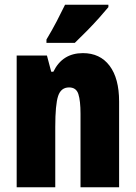

<svg xmlns="http://www.w3.org/2000/svg" viewBox="-20 -786 569 806"><path d="M328 -563Q400 -563 440 -510Q480 -457 480 -360V0H318V-308Q318 -363 309 -391Q300 -419 270 -419Q236 -419 224 -383Q212 -347 212 -253V0H50V-553H177L195 -485H204Q242 -563 328 -563ZM435 -756Q421 -739 397.5 -712.5Q374 -686 346.5 -658Q319 -630 294 -606H175V-620Q199 -660 218 -696.5Q237 -733 253 -766H435Z"/></svg>

Font: Noto Sans Gurmukhi ExtraCondensed Black
Style: Regular
Weight: 900
Width: 2
Designer: Jelle Bosma - Monotype Design Team
Foundry: Monotype Imaging Inc.
Version: Version 2.004; ttfautohint (v1.8.4.7-5d5b)